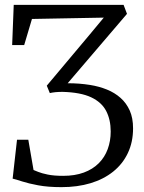

<svg xmlns="http://www.w3.org/2000/svg" viewBox="-20 -763 594 790"><path d="M233 7Q177.5 7 137.2 -0.5Q97 -8 71 -16.5Q45 -25 32 -28L50 -188H96.5L118 -63.5Q123 -61.5 137 -55.8Q151 -50 176.2 -44.8Q201.5 -39.5 240 -39.5Q288 -39.5 324.8 -53Q361.5 -66.5 386.2 -91.2Q411 -116 423.2 -149.5Q435.5 -183 435.5 -222Q435.5 -270.5 416.8 -306.5Q398 -342.5 354.8 -362.8Q311.5 -383 237.5 -385Q222 -385 208.8 -383.8Q195.5 -382.5 185 -380L172.5 -410.5L350.5 -622.5L407 -690.5L111.5 -685L79.5 -577.5H30L36.5 -743H488.5L502.5 -706L258.5 -420.5Q282.5 -420.5 305.5 -418.8Q328.5 -417 350.5 -413.5Q388 -407.5 420 -394.5Q452 -381.5 476 -360.2Q500 -339 513.8 -308.2Q527.5 -277.5 527.5 -235Q527.5 -178.5 506.2 -133.5Q485 -88.5 445.8 -57Q406.5 -25.5 352.5 -9.2Q298.5 7 233 7Z"/></svg>

Font: Merriweather 48pt Light
Style: Regular
Weight: 300
Version: Version 2.100